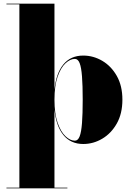

<svg xmlns="http://www.w3.org/2000/svg" viewBox="-20 -770 712 1040"><path d="M15 250V246.5H85V-746.5H15V-750H275V-283Q283.5 -372.5 323 -420.8Q362.5 -469 431 -469Q485.5 -469 534 -440.5Q582.5 -412 612.8 -358.5Q643 -305 643 -230Q643 -155 612.8 -101.2Q582.5 -47.5 534 -18.8Q485.5 10 431 10Q363 10 323.2 -38.8Q283.5 -87.5 275 -177.5V246.5H345V250ZM385.5 -8Q402.5 -8 411.5 -31.5Q420.5 -55 424.2 -104Q428 -153 428 -230Q428 -307 424.2 -355.8Q420.5 -404.5 411.5 -427.8Q402.5 -451 385.5 -451Q360.5 -451 335 -427.5Q309.5 -404 292.2 -355Q275 -306 275 -230Q275 -154 292.2 -104.8Q309.5 -55.5 335 -31.8Q360.5 -8 385.5 -8Z"/></svg>

Font: Bodoni Moda 48pt Black
Style: Regular
Weight: 900
Designer: Owen Earl
Foundry: indestructible type
Version: Version 2.004